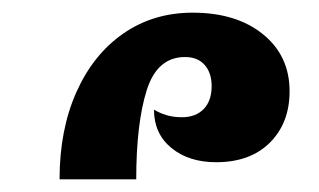

<svg xmlns="http://www.w3.org/2000/svg" viewBox="-20 -849 503 303"><path d="M74 -566Q74 -644 100.5 -703.5Q127 -763 174.5 -796Q222 -829 284 -829Q353 -829 395 -795Q437 -761 437 -705Q437 -655 406 -624Q375 -593 321 -593Q278 -593 250.5 -615.5Q223 -638 223 -676Q231 -671 242 -667.5Q253 -664 267 -664Q289 -664 301.5 -677Q314 -690 314 -713Q314 -734 303 -746.5Q292 -759 272 -759Q228 -759 211.5 -706.5Q195 -654 195 -566Z"/></svg>

Font: Noto Serif Armenian Condensed ExtraBold
Style: Regular
Weight: 800
Width: 3
Designer: Monotype Design Team
Foundry: Monotype Imaging Inc.
Version: Version 2.008; ttfautohint (v1.8.4.7-5d5b)